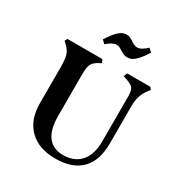

<svg xmlns="http://www.w3.org/2000/svg" viewBox="-150 -718 782 833"><g transform="rotate(30 240.5 -301.5)"><path d="M245 9Q162 9 115 -37Q68 -83 68 -166V-345Q68 -391 60 -411Q52 -431 25 -454L32 -467H207L214 -451Q191 -439 181 -429.5Q171 -420 167.5 -405Q164 -390 164 -360V-157Q164 -90 190 -55.5Q216 -21 266 -21Q323 -21 354 -56.5Q385 -92 385 -157V-384Q385 -415 373.5 -426.5Q362 -438 324 -449L331 -467H447L456 -456L447 -445Q430 -422 423.5 -398.5Q417 -375 418 -336V-166Q418 -80 374 -35.5Q330 9 245 9ZM297 -527Q286 -527 278.5 -530Q271 -533 260 -540Q253 -545 246 -548.5Q239 -552 230 -552Q210 -552 182 -527L166 -542Q187 -576 206 -594Q225 -612 245 -612Q256 -612 263.5 -608.5Q271 -605 281 -598Q299 -586 312 -586Q332 -586 359 -612L376 -597Q355 -563 336 -545Q317 -527 297 -527Z"/></g></svg>

Font: Katibeh
Style: Regular
Weight: 400
Designer: Arabic design by Kourosh Beigpour, Latin design by Eduardo Tunni, engineering by Lasse Fister
Version: Version 1.000